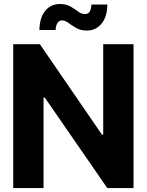

<svg xmlns="http://www.w3.org/2000/svg" viewBox="-20 -951 742 971"><path d="M655.3 -727.5V0H522.5L206.5 -457.5H200.2V0H46.9V-727.5H181.6L495.6 -270H502V-727.5ZM419.9 -796.4Q388.2 -796.4 366 -809.1Q343.8 -821.8 326.7 -834.7Q309.6 -847.7 293.9 -847.7Q278.3 -847.7 270.3 -834.2Q262.2 -820.8 261.2 -799.3H179.2Q180.7 -862.8 209 -896.7Q237.3 -930.7 282.7 -930.7Q314.9 -930.7 336.7 -918Q358.4 -905.3 375.2 -892.6Q392.1 -879.9 408.7 -879.9Q426.3 -879.9 433.6 -892.3Q440.9 -904.8 442.4 -928.2H522.9Q522 -864.7 492.9 -830.6Q463.9 -796.4 419.9 -796.4Z"/></svg>

Font: Inter Tight
Style: Bold
Weight: 700
Designer: Rasmus Andersson
Foundry: rsms
Version: Version 3.004; ttfautohint (v1.8.4.7-5d5b)